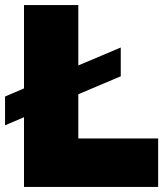

<svg xmlns="http://www.w3.org/2000/svg" viewBox="-20 -740 657 760"><path d="M75 0H606V-192H290V-367L458 -438V-552L290 -481V-720H75V-390L0 -358V-244L75 -276Z"/></svg>

Font: Aspekta 950
Style: Regular
Weight: 950
Designer: Ivo Dolenc
Version: Version 2.000